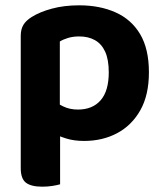

<svg xmlns="http://www.w3.org/2000/svg" viewBox="-20 -515 616 722"><path d="M296 15Q366 15 421 -14.5Q476 -44 508 -101Q540 -158 540 -243Q540 -331 507 -386.5Q474 -442 414.5 -468.5Q355 -495 278 -495Q221 -495 175 -482.5Q129 -470 99 -451Q78 -438 68 -421.5Q58 -405 58 -380V-53H205V-359Q218 -367 236.5 -372.5Q255 -378 278 -378Q312 -378 337 -364Q362 -350 375.5 -320.5Q389 -291 389 -243Q389 -173 358.5 -138Q328 -103 273 -103Q242 -103 217.5 -115Q193 -127 176 -141V-16Q198 -4 228 5.5Q258 15 296 15ZM206 -91H58V117Q58 157 77.5 172Q97 187 139 187Q160 187 178 184Q196 181 206 178Z"/></svg>

Font: Baloo Bhaijaan 2
Style: Bold
Weight: 700
Designer: Sanskriti Dholi, Noopur Datye and Ek Type
Foundry: Ek Type
Version: Version 1.701